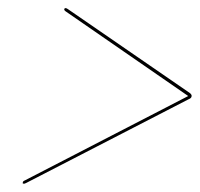

<svg xmlns="http://www.w3.org/2000/svg" viewBox="-20 -574 481 462"><path d="M433.5 -342.5 434 -343.5 40 -140Q37.5 -139 36.2 -137.8Q35 -136.5 35 -135Q34 -133.5 34.8 -132.8Q35.5 -132 37.5 -132Q38 -132 39.5 -132.2Q41 -132.5 43.5 -134L433.5 -335Q437 -336.5 438.8 -338Q440.5 -339.5 441 -342Q442 -346 437 -350L143.5 -552Q142 -553 140.5 -553.8Q139 -554.5 138 -554.5Q135 -554.5 134.5 -551.5Q134.5 -550.5 135.2 -549.2Q136 -548 137.5 -547Z"/></svg>

Font: Fraunces 120pt SemiBold
Style: Italic
Weight: 600
Italic angle: -16°
Version: Version 1.000;[b76b70a41]